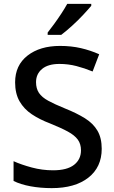

<svg xmlns="http://www.w3.org/2000/svg" viewBox="-20 -961 590 991"><path d="M505 -193Q505 -98 436 -44Q367 10 247 10Q189 10 137.5 0.5Q86 -9 50 -27V-129Q90 -111 144 -96.5Q198 -82 254 -82Q326 -82 362 -110Q398 -138 398 -185Q398 -218 381.5 -240.5Q365 -263 330 -282Q295 -301 238 -324Q185 -344 144.5 -371Q104 -398 81 -438Q58 -478 58 -536Q58 -624 122 -674Q186 -724 290 -724Q348 -724 397.5 -712.5Q447 -701 492 -681L458 -592Q417 -609 374.5 -620Q332 -631 287 -631Q228 -631 197 -605Q166 -579 166 -537Q166 -504 181 -481.5Q196 -459 229 -441Q262 -423 316 -401Q376 -377 418.5 -350.5Q461 -324 483 -286.5Q505 -249 505 -193ZM451 -931Q436 -913 409 -884Q382 -855 351 -827Q320 -799 296 -781H226V-793Q241 -812 260 -838Q279 -864 297 -891.5Q315 -919 327 -941H451Z"/></svg>

Font: Noto Sans Ol Chiki Medium
Style: Regular
Weight: 500
Designer: Monotype Design Team, Lewis McGuffie
Foundry: Monotype Imaging Inc.
Version: Version 2.003; ttfautohint (v1.8.4.7-5d5b)